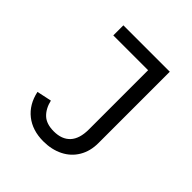

<svg xmlns="http://www.w3.org/2000/svg" viewBox="-191 -834 983 983"><g transform="rotate(45 300.0 -343.0)"><path d="M480 -698V-181Q480 -123 454 -79Q428 -35 381 -11.5Q334 12 274 12Q195 12 142.5 -29.5Q90 -71 74 -146L154 -163Q165 -116 193.5 -89Q222 -62 276 -62Q334 -62 365 -95.5Q396 -129 396 -196V-625H144V-698Z"/></g></svg>

Font: iA Writer Quattro V
Style: Regular
Weight: 400
Designer: Mike Abbink, Paul van der Laan, Pieter van Rosmalen, Oliver Reichenstein
Foundry: Information Architects Inc.
Version: Version 2.000